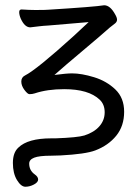

<svg xmlns="http://www.w3.org/2000/svg" viewBox="-20 -501 531 730"><path d="M210 90 174 91Q129 91 110 98.5Q91 106 91 121Q91 147 112 162Q125 171 125 181.5Q125 192 109 200.5Q93 209 76.5 209Q60 209 44.5 183.5Q29 158 29 118.5Q29 79 50 60Q86 25 175 25H191Q275 22 301 14Q338 2 358 -21Q378 -44 378 -74Q378 -104 359 -122Q317 -162 224 -162Q160 -162 112 -146Q103 -143 92 -143Q85 -143 73 -159Q61 -175 61 -191Q61 -207 75 -214Q120 -237 260 -364Q293 -394 317 -417L164 -404Q145 -403 128.5 -401Q112 -399 95 -397Q74 -397 59 -430Q53 -444 53 -455Q53 -465 62 -465Q92 -463 114 -463Q155 -463 163 -464Q340 -475 376 -481Q399 -481 418 -446Q425 -434 425 -426Q425 -417 415 -410L397 -396Q367 -369 295.5 -309Q224 -249 187 -216Q233 -222 254 -222Q290 -222 337.5 -207.5Q385 -193 418.5 -161Q452 -129 452 -76Q452 -22 422 15Q392 52 342 71Q305 85 210 90Z"/></svg>

Font: LXGW WenKai Lite
Style: Regular
Weight: 400
Designer: LXGW / Fontworks Inc.
Foundry: LXGW / Fontworks Inc.
Version: Version 1.511; March 25, 2025